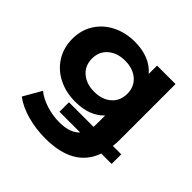

<svg xmlns="http://www.w3.org/2000/svg" viewBox="-188 -715 1088 1088"><g transform="rotate(45 355.5 -171.5)"><path d="M691 38H608Q550 202 323 202Q246 202 176.5 182.5Q107 163 61 128L123 20Q157 48 209 64.5Q261 81 314 81Q400 81 439 38H273V-38H470Q471 -47 471 -66V-130Q409 -65 297 -65Q220 -65 160 -95.5Q100 -126 66 -181Q32 -236 32 -306Q32 -376 66 -430Q100 -484 160 -514.5Q220 -545 297 -545Q354 -545 401 -526.5Q448 -508 479 -471V-538H627V-90Q627 -63 624 -39H691ZM473 -306Q473 -362 434 -396Q395 -430 332 -430Q269 -430 229.5 -396Q190 -362 190 -306Q190 -249 229.5 -215Q269 -181 332 -181Q395 -181 434 -215Q473 -249 473 -306Z"/></g></svg>

Font: mBank
Style: Bold
Weight: 700
Designer: Julieta Ulanovsky
Foundry: Julieta Ulanovsky
Version: Version 7.200